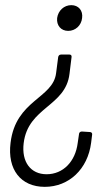

<svg xmlns="http://www.w3.org/2000/svg" viewBox="-20 -517 427 746"><path d="M257 -497C229 -497 206 -476 202 -447C199 -418 217 -397 245 -397C273 -397 296 -418 299 -447C303 -476 285 -497 257 -497ZM250 -305H217C211 -305 207 -301 206 -295L198 -233C186 -134 41 -129 21 38C8 142 61 209 154 209C248 209 321 140 334 38L338 6C339 0 335 -4 329 -4L298 -6C292 -6 287 -2 287 4L282 38C273 111 225 160 161 160C99 160 63 112 72 39C89 -101 235 -103 250 -230L258 -295C259 -301 256 -305 250 -305Z"/></svg>

Font: Barlow Semi Condensed Light
Style: Italic
Weight: 300
Width: 4
Italic angle: -7°
Designer: Jeremy Tribby
Foundry: Tribby Type
Version: Version 1.422;hotconv 1.0.109;makeotfexe 2.5.65596